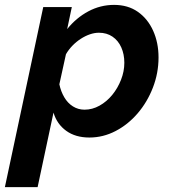

<svg xmlns="http://www.w3.org/2000/svg" viewBox="-70 -553 702 786"><path d="M107 -524H224L205 -434Q242 -480 291.5 -506.5Q341 -533 397 -533Q454 -533 494.5 -504.5Q535 -476 557 -427Q579 -378 579 -318Q579 -254 556 -194.5Q533 -135 493.5 -89Q454 -43 403 -16.5Q352 10 296 10Q239 10 201 -17.5Q163 -45 149 -92L84 213H-50ZM276 -104Q308 -104 337.5 -120.5Q367 -137 389.5 -164.5Q412 -192 425.5 -226.5Q439 -261 439 -296Q439 -331 426.5 -359Q414 -387 390.5 -403Q367 -419 335 -419Q317 -419 298 -412.5Q279 -406 260.5 -394Q242 -382 226.5 -366Q211 -350 200 -331L173 -208Q179 -179 193 -155Q207 -131 228.5 -117.5Q250 -104 276 -104Z"/></svg>

Font: Raleway Thin
Style: Bold Italic
Weight: 700
Italic angle: -12°
Version: Version 4.026